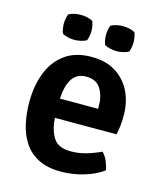

<svg xmlns="http://www.w3.org/2000/svg" viewBox="-105 -753 710 845"><g transform="rotate(15 249.5 -331.0)"><path d="M442 -43Q405.5 -16.5 354.5 -1.5Q303.5 13.5 251.5 13.5Q189.5 13.5 148.2 -7.8Q107 -29 83 -65.8Q59 -102.5 48.8 -149Q38.5 -195.5 38.5 -246Q38.5 -321 61.5 -380.5Q84.5 -440 132.2 -474.8Q180 -509.5 253 -509.5Q318.5 -509.5 363.5 -481.2Q408.5 -453 432 -404.8Q455.5 -356.5 455.5 -296.5Q455.5 -269 453.2 -250Q451 -231 446 -208.5H165.5Q168.5 -155 190.5 -119.5Q212.5 -84 270.5 -84Q307 -84 341 -94Q375 -104 406.5 -119Q421 -105 430.2 -83.2Q439.5 -61.5 442 -43ZM252.5 -419.5Q210.5 -419.5 189.2 -387.5Q168 -355.5 165 -296H339V-308Q339 -353.5 319 -386.5Q299 -419.5 252.5 -419.5ZM96 -619Q96 -628.5 98 -640.8Q100 -653 104 -663Q114.5 -669.5 129.8 -672.8Q145 -676 159 -676Q172.5 -676 188 -672.8Q203.5 -669.5 214 -663Q218 -653 220 -640.8Q222 -628.5 222 -619Q222 -609.5 220 -597.2Q218 -585 214 -575Q203.5 -569 188 -565.5Q172.5 -562 159 -562Q145 -562 129.8 -565.5Q114.5 -569 104 -575Q100 -585 98 -597.2Q96 -609.5 96 -619ZM288 -619Q288 -628.5 290 -640.8Q292 -653 296 -663Q306.5 -669.5 322 -672.8Q337.5 -676 351 -676Q365 -676 380.2 -672.8Q395.5 -669.5 406 -663Q410 -653 412 -640.8Q414 -628.5 414 -619Q414 -609.5 412 -597.2Q410 -585 406 -575Q395.5 -569 380.2 -565.5Q365 -562 351 -562Q337.5 -562 322 -565.5Q306.5 -569 296 -575Q292 -585 290 -597.2Q288 -609.5 288 -619Z"/></g></svg>

Font: Signika Negative SemiBold
Style: Regular
Weight: 600
Designer: Anna Giedryś
Foundry: Anna Giedryś
Version: Version 2.000; ttfautohint (v1.8.3) -l 8 -r 50 -G 200 -x 9 -